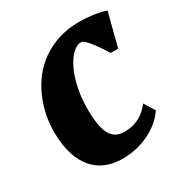

<svg xmlns="http://www.w3.org/2000/svg" viewBox="-140 -674 750 790"><g transform="rotate(-30 234.5 -279.0)"><path d="M218.3 9.8Q175.3 9.8 140.6 -4.6Q106 -19 81.3 -47.9Q56.6 -76.7 43.2 -119.6Q29.8 -162.6 28.8 -219.7Q27.8 -261.2 36.1 -303Q44.4 -344.7 61.3 -383.5Q78.1 -422.4 104.2 -456.1Q130.4 -489.7 165.8 -514.4Q201.2 -539.1 245.6 -553.5Q290 -567.9 344.2 -567.9Q359.4 -567.9 376.2 -566.7Q393.1 -565.4 409.7 -563.2Q426.3 -561 441.7 -557.6Q457 -554.2 469.2 -549.3L428.7 -392.1H393.1Q384.8 -405.3 373.5 -422.4Q362.3 -439.5 350.6 -454.8Q338.9 -470.2 327.9 -480.7Q316.9 -491.2 309.1 -491.2Q289.1 -491.2 268.3 -471.7Q247.6 -452.1 230.7 -417Q213.9 -381.8 203.9 -332.8Q193.8 -283.7 195.3 -224.6Q196.3 -186 201.7 -159.2Q207 -132.3 217.5 -115.2Q228 -98.1 243.7 -90.3Q259.3 -82.5 280.8 -82.5Q304.2 -82.5 323 -87.6Q341.8 -92.8 356.7 -101.3Q371.6 -109.9 383.3 -121.1Q395 -132.3 404.8 -145L436 -94.7Q425.8 -78.6 406.7 -60.3Q387.7 -42 360.4 -26.4Q333 -10.7 297.4 -0.5Q261.7 9.8 218.3 9.8Z"/></g></svg>

Font: Merriweather UltraBold
Style: Italic
Weight: 900
Italic angle: -7°
Designer: Eben Sorkin ( eben@eyebytes.com )
Foundry: Eben Sorkin ( eben@eyebytes.com )
Version: Version 1.52; ttfautohint (v1.4.1)